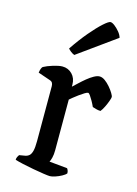

<svg xmlns="http://www.w3.org/2000/svg" viewBox="-115 -816 627 879"><g transform="rotate(15 198.5 -376.5)"><path d="M210.7 0Q203 0 180.4 -3.3Q157.9 -6.5 130 -11.7Q102 -16.9 77.2 -22.4Q52.4 -28 40.6 -32Q40.6 -39.5 43.9 -46.2Q47.2 -52.8 50 -56.4L77.7 -61.1Q88.7 -63.1 96.6 -69.9Q104.5 -76.6 108.8 -92.9Q113 -109.1 113 -139.1V-399.9Q113 -408.1 109.8 -414.8Q106.6 -421.5 97.4 -424.5L39.1 -444.6Q40.9 -457.3 43.8 -464.2Q46.6 -471 50 -474Q66.3 -483.1 93.6 -491.6Q121 -500 137.2 -500Q165 -500 183.7 -480.8Q202.4 -461.5 202.4 -431.3V-421.7Q212.2 -430.5 226.2 -443.8Q240.3 -457.2 256 -470.1Q271.7 -483 286.9 -491.5Q302.1 -500 313.7 -500Q326 -500 339.3 -490.5Q352.5 -480.9 364.3 -467.1Q376.1 -453.3 383.6 -440.8Q391.1 -428.4 391.1 -422.9Q391.1 -418.1 385.9 -403.6Q380.7 -389 373.1 -373.4Q365.5 -357.8 357.7 -348.3Q346.4 -348.3 335.6 -351.6Q324.8 -354.9 319.2 -356.6Q313.5 -369.5 306 -382.8Q298.5 -396 292.2 -405Q286 -414 281.5 -414Q277.1 -414 265.8 -407.2Q254.5 -400.4 241.6 -390.9Q228.7 -381.5 218.2 -372.9Q207.6 -364.3 204 -360.9V-120.5Q204 -100 200.1 -84.8Q196.2 -69.7 192.4 -63.9L277.7 -55.6Q279.7 -53.6 282.5 -47.5Q285.2 -41.5 285.2 -33Q279.2 -25.4 265.3 -17.9Q251.4 -10.3 236 -5.2Q220.7 0 210.7 0ZM175.4 -564.8Q165.9 -568.5 157.5 -575.2Q149.2 -581.9 144.9 -587.4Q178.1 -636.5 209.6 -673.6Q241 -710.7 264.8 -732Q288.6 -753.3 297.4 -753.3Q305.2 -753.3 317.3 -744.1Q329.4 -734.9 340.6 -721.4Q351.8 -708 355.5 -694.4Z"/></g></svg>

Font: Texturina Medium
Style: Regular
Weight: 500
Designer: Guillermo Torres Carreño
Foundry: Omnibus-Type
Version: Version 1.003